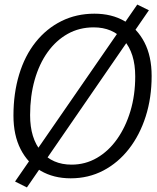

<svg xmlns="http://www.w3.org/2000/svg" viewBox="-20 -770 690 842"><path d="M290 12Q215 12 158.5 -21Q102 -54 70.5 -115.5Q39 -177 39 -263Q39 -361 64 -443.5Q89 -526 136.5 -585.5Q184 -645 249.5 -677.5Q315 -710 394 -710Q470 -710 526 -677.5Q582 -645 613.5 -584Q645 -523 645 -437Q645 -341 619 -259.5Q593 -178 545.5 -117Q498 -56 433 -22Q368 12 290 12ZM294 -48Q354 -48 405 -77.5Q456 -107 493.5 -160Q531 -213 552 -283Q573 -353 573 -435Q573 -537 523.5 -593.5Q474 -650 391 -650Q328 -650 277 -621.5Q226 -593 189 -541.5Q152 -490 132 -419.5Q112 -349 112 -265Q112 -163 161 -105.5Q210 -48 294 -48ZM98 52 46 26 582 -750 633 -725Z"/></svg>

Font: Azeret Mono ExtraLight
Style: Italic
Weight: 250
Italic angle: -12°
Designer: Martin Vácha
Foundry: Displaay
Version: Version 1.002